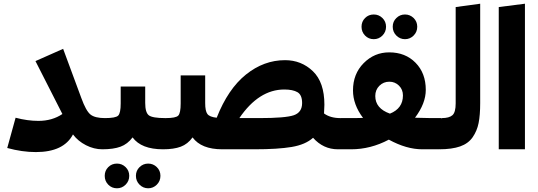

<svg xmlns="http://www.w3.org/2000/svg" viewBox="-20 -804 2896 1034"><path d="M545 -168 551 -77 531 0Q486 0 443 -22Q400 -44 373 -80Q323 15 173 15Q99 15 19 -7L64 -170Q128 -153 187 -153Q261 -153 316 -190L171 -475L320 -541L418 -276Q443 -207 467 -187.5Q491 -168 545 -168Z M871 -168 878 -75 858 0Q741 0 694 -64Q667 -28 629 -14Q591 0 531 0L511 -74L545 -168Q603 -168 616.5 -181.5Q630 -195 630 -247V-338H762V-250Q762 -198 781.5 -183Q801 -168 871 -168ZM610 77Q637 77 656.5 96Q676 115 676 143Q676 171 656.5 190.5Q637 210 610 210Q582 210 563 190.5Q544 171 544 143Q544 115 563 96Q582 77 610 77ZM731.5 96Q751 77 778 77Q805 77 824.5 96Q844 115 844 143Q844 171 824.5 190.5Q805 210 778 210Q751 210 731.5 190.5Q712 171 712 143Q712 115 731.5 96Z M1813 -168 1820 -71 1800 0Q1721 0 1666 -62Q1625 -25 1550.5 -12.5Q1476 0 1351 0H1177Q1064 0 1017 -64Q991 -28 953.5 -14Q916 0 858 0L838 -74L872 -168Q927 -168 940 -181.5Q953 -195 953 -247V-398H1085V-249Q1085 -206 1097 -190Q1109 -174 1147 -170Q1208 -325 1304.5 -402.5Q1401 -480 1515 -480Q1603 -480 1665 -420.5Q1727 -361 1727 -240Q1727 -221 1725 -193Q1759 -168 1813 -168ZM1375 -168Q1518 -168 1562.5 -183.5Q1607 -199 1607 -249Q1607 -293 1582 -307.5Q1557 -322 1511 -322Q1374 -322 1269 -168Z M1993 -593Q1965 -593 1946 -612.5Q1927 -632 1927 -660Q1927 -688 1946 -707Q1965 -726 1993 -726Q2020 -726 2039.5 -707Q2059 -688 2059 -660Q2059 -632 2039.5 -612.5Q2020 -593 1993 -593ZM2207.5 -612.5Q2188 -593 2161 -593Q2134 -593 2114.5 -612.5Q2095 -632 2095 -660Q2095 -688 2114.5 -707Q2134 -726 2161 -726Q2188 -726 2207.5 -707Q2227 -688 2227 -660Q2227 -632 2207.5 -612.5ZM2357 -168 2365 -74 2344 0H2254Q2169 0 2074 -52Q1976 0 1871 0H1800L1780 -74L1814 -168H1889Q1920 -168 1935 -169Q1881 -241 1881 -317Q1881 -406 1938.5 -464Q1996 -522 2076 -522Q2163 -522 2218 -466Q2273 -410 2273 -320Q2273 -247 2215 -170Q2269 -168 2303 -168ZM2001 -287Q2001 -220 2080 -192Q2150 -220 2150 -290Q2150 -322 2128.5 -343Q2107 -364 2077 -364Q2045 -364 2023 -342Q2001 -320 2001 -287Z M2345 0 2325 -74 2359 -168Q2399 -168 2416.5 -183.5Q2434 -199 2434 -247V-766L2566 -784V-249Q2566 -184 2557.5 -141.5Q2549 -99 2525.5 -65Q2502 -31 2458 -15.5Q2414 0 2345 0Z M2807 0H2666V-766L2807 -784Z"/></svg>

Font: FiraGO ExtraBold
Style: Regular
Weight: 800
Designer: bBox Type
Foundry: bBox Type GmbH
Version: Version 1.001;PS 001.001;hotconv 1.0.88;makeotf.lib2.5.64775